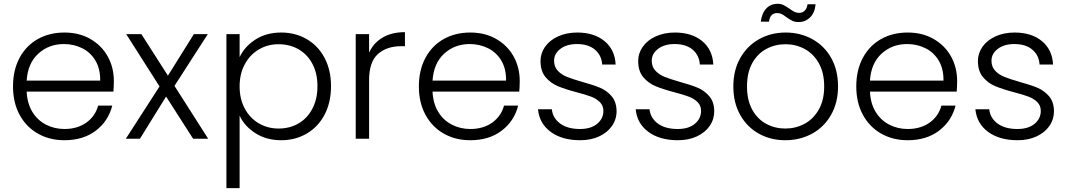

<svg xmlns="http://www.w3.org/2000/svg" viewBox="-20 -724 5572 1002"><path d="M47.9 -272.9Q47.9 -357.9 82 -421.9Q116.2 -485.8 177 -520Q237.8 -554.2 315.9 -554.2Q394 -554.2 452.6 -520Q511.2 -485.8 542.7 -428.5Q574.2 -371.1 574.2 -300.8Q573.7 -265.1 571.8 -246.1H119.1Q122.1 -184.1 148.9 -140.1Q175.8 -96.2 220 -73.5Q264.2 -50.8 315.9 -50.8Q383.8 -50.8 430.4 -84Q477.1 -117.2 492.2 -172.9H565.9Q545.9 -92.8 480.5 -42.5Q415 7.8 315.9 7.8Q238.8 7.8 178 -26.6Q117.2 -61 82.5 -124.5Q47.9 -188 47.9 -272.9ZM119.1 -303.2H502.9Q502.9 -305.7 502.9 -307.6Q502.9 -365.2 478.5 -407.2Q453.1 -450.2 409.2 -472.2Q365.2 -494.1 313 -494.1Q234.9 -494.1 179.9 -444.1Q125 -394 119.1 -303.2Z M636.7 0 812.5 -272.9 638.7 -545.9H717.8L856.4 -329.1L991.7 -545.9H1064.5L890.6 -275.9L1066.4 0H987.8L846.7 -220.2L710.4 0Z M1161.6 257.8V-545.9H1230.5V-425.8Q1256.3 -481 1313 -517.6Q1369.6 -554.2 1447.8 -554.2Q1522 -554.2 1581.3 -519.5Q1640.6 -484.9 1674.1 -421.4Q1707.5 -357.9 1707.5 -273.9Q1707.5 -189.9 1674.1 -126Q1640.6 -62 1581.1 -27.1Q1521.5 7.8 1447.8 7.8Q1370.6 7.8 1313.5 -28.6Q1256.3 -64.9 1230.5 -120.1V257.8ZM1230.5 -272.9Q1230.5 -207 1257.6 -157Q1284.7 -106.9 1331.1 -80.1Q1377.4 -53.2 1433.6 -53.2Q1491.7 -53.2 1537.6 -79.6Q1583.5 -106 1610.1 -156.5Q1636.7 -207 1636.7 -273.9Q1636.7 -341.8 1610.1 -391.4Q1583.5 -440.9 1537.6 -467Q1491.7 -493.2 1433.6 -493.2Q1377.4 -493.2 1331.1 -466.1Q1284.7 -439 1257.6 -388.9Q1230.5 -338.9 1230.5 -272.9Z M1836.4 0V-545.9H1906.2V-449.2Q1929.2 -500 1976.8 -528.1Q2024.4 -556.2 2093.3 -556.2V-482.9H2074.2Q1998 -482.9 1952.1 -441.9Q1906.2 -400.9 1906.2 -305.2V0Z M2166 -272.9Q2166 -357.9 2200.2 -421.9Q2234.4 -485.8 2295.2 -520Q2356 -554.2 2434.1 -554.2Q2512.2 -554.2 2570.8 -520Q2629.4 -485.8 2660.9 -428.5Q2692.4 -371.1 2692.4 -300.8Q2691.9 -265.1 2689.9 -246.1H2237.3Q2240.2 -184.1 2267.1 -140.1Q2293.9 -96.2 2338.1 -73.5Q2382.3 -50.8 2434.1 -50.8Q2502 -50.8 2548.6 -84Q2595.2 -117.2 2610.4 -172.9H2684.1Q2664.1 -92.8 2598.6 -42.5Q2533.2 7.8 2434.1 7.8Q2356.9 7.8 2296.1 -26.6Q2235.4 -61 2200.7 -124.5Q2166 -188 2166 -272.9ZM2237.3 -303.2H2621.1Q2621.1 -305.7 2621.1 -307.6Q2621.1 -365.2 2596.7 -407.2Q2571.3 -450.2 2527.3 -472.2Q2483.4 -494.1 2431.2 -494.1Q2353 -494.1 2298.1 -444.1Q2243.2 -394 2237.3 -303.2Z M2787.6 -153.8H2859.9Q2864.7 -107.9 2903.3 -79.3Q2941.9 -50.8 3006.8 -50.8Q3064 -50.8 3096.4 -77.9Q3128.9 -105 3128.9 -145Q3128.9 -172.9 3110.8 -190.9Q3092.8 -209 3065.2 -219.5Q3037.6 -230 2990.7 -242.2Q2929.7 -258.3 2891.6 -274.2Q2853.5 -290 2827.1 -321.5Q2800.8 -353 2800.8 -405.8Q2800.8 -445.8 2824.7 -480Q2848.6 -514.2 2892.6 -534.2Q2936.5 -554.2 2992.7 -554.2Q3080.6 -554.2 3134.8 -509.5Q3189 -464.8 3192.9 -387.2H3122.6Q3119.6 -435.1 3085.2 -464.6Q3050.8 -494.1 2990.7 -494.1Q2937.5 -494.1 2904.5 -469Q2871.6 -443.8 2871.6 -407.2Q2871.6 -375 2891.1 -354.5Q2910.6 -334 2939.7 -322.5Q2968.8 -311 3017.6 -296.9Q3076.7 -280.8 3111.8 -265.9Q3147 -251 3171.9 -221.9Q3196.8 -192.9 3197.8 -145Q3197.8 -101.1 3173.8 -66.7Q3149.9 -32.2 3106.9 -12.2Q3064 7.8 3007.8 7.8Q2913.6 7.8 2854.2 -35.6Q2794.9 -79.1 2787.6 -153.8Z M3297.4 -153.8H3369.6Q3374.5 -107.9 3413.1 -79.3Q3451.7 -50.8 3516.6 -50.8Q3573.7 -50.8 3606.2 -77.9Q3638.7 -105 3638.7 -145Q3638.7 -172.9 3620.6 -190.9Q3602.5 -209 3575 -219.5Q3547.4 -230 3500.5 -242.2Q3439.5 -258.3 3401.4 -274.2Q3363.3 -290 3336.9 -321.5Q3310.5 -353 3310.5 -405.8Q3310.5 -445.8 3334.5 -480Q3358.4 -514.2 3402.3 -534.2Q3446.3 -554.2 3502.4 -554.2Q3590.3 -554.2 3644.5 -509.5Q3698.7 -464.8 3702.6 -387.2H3632.3Q3629.4 -435.1 3595 -464.6Q3560.5 -494.1 3500.5 -494.1Q3447.3 -494.1 3414.3 -469Q3381.3 -443.8 3381.3 -407.2Q3381.3 -375 3400.9 -354.5Q3420.4 -334 3449.5 -322.5Q3478.5 -311 3527.3 -296.9Q3586.4 -280.8 3621.6 -265.9Q3656.7 -251 3681.6 -221.9Q3706.5 -192.9 3707.5 -145Q3707.5 -101.1 3683.6 -66.7Q3659.7 -32.2 3616.7 -12.2Q3573.7 7.8 3517.6 7.8Q3423.3 7.8 3364 -35.6Q3304.7 -79.1 3297.4 -153.8Z M3807.1 -272.9Q3807.1 -357.9 3843.3 -421.4Q3879.4 -484.9 3941.4 -519.5Q4003.4 -554.2 4080.1 -554.2Q4157.2 -554.2 4219.7 -519.5Q4282.2 -484.9 4317.9 -421.4Q4353.5 -357.9 4353.5 -272.9Q4353.5 -189 4317.4 -125Q4281.2 -61 4218.3 -26.6Q4155.3 7.8 4078.1 7.8Q4001.5 7.8 3939.9 -26.6Q3878.4 -61 3842.8 -124.5Q3807.1 -188 3807.1 -272.9ZM3878.4 -272.9Q3878.4 -201.2 3905.8 -151.6Q3933.1 -102.1 3978.8 -77.6Q4024.4 -53.2 4078.1 -53.2Q4132.3 -53.2 4178.2 -77.6Q4224.1 -102.1 4252.7 -151.6Q4281.2 -201.2 4281.2 -272.9Q4281.2 -344.7 4253.2 -394.3Q4225.1 -443.8 4179.2 -468.5Q4133.3 -493.2 4079.1 -493.2Q4024.9 -493.2 3979 -468.5Q3933.1 -443.8 3905.8 -394.5Q3878.4 -345.2 3878.4 -272.9ZM3950.2 -610.8Q3956.1 -655.8 3979.2 -679.9Q4002.4 -704.1 4038.1 -704.1Q4056.2 -704.1 4069.1 -697.5Q4082 -690.9 4100.1 -678.7Q4115.2 -667.5 4126.2 -662.1Q4137.2 -656.7 4150.4 -656.7Q4167.5 -656.7 4179.4 -668.2Q4191.4 -679.7 4194.3 -701.7H4236.3Q4232.4 -657.7 4207.8 -633.3Q4183.1 -608.9 4147.5 -608.9Q4128.4 -608.9 4114.7 -615.5Q4101.1 -622.1 4083.5 -634.8Q4069.3 -646 4058.8 -650.9Q4048.3 -655.8 4035.2 -655.8Q3999 -655.8 3993.2 -610.8Z M4448.7 -272.9Q4448.7 -357.9 4482.9 -421.9Q4517.1 -485.8 4577.9 -520Q4638.7 -554.2 4716.8 -554.2Q4794.9 -554.2 4853.5 -520Q4912.1 -485.8 4943.6 -428.5Q4975.1 -371.1 4975.1 -300.8Q4974.6 -265.1 4972.7 -246.1H4520Q4522.9 -184.1 4549.8 -140.1Q4576.7 -96.2 4620.8 -73.5Q4665 -50.8 4716.8 -50.8Q4784.7 -50.8 4831.3 -84Q4877.9 -117.2 4893.1 -172.9H4966.8Q4946.8 -92.8 4881.3 -42.5Q4815.9 7.8 4716.8 7.8Q4639.6 7.8 4578.9 -26.6Q4518.1 -61 4483.4 -124.5Q4448.7 -188 4448.7 -272.9ZM4520 -303.2H4903.8Q4903.8 -305.7 4903.8 -307.6Q4903.8 -365.2 4879.4 -407.2Q4854 -450.2 4810.1 -472.2Q4766.1 -494.1 4713.9 -494.1Q4635.7 -494.1 4580.8 -444.1Q4525.9 -394 4520 -303.2Z M5070.3 -153.8H5142.6Q5147.5 -107.9 5186 -79.3Q5224.6 -50.8 5289.6 -50.8Q5346.7 -50.8 5379.2 -77.9Q5411.6 -105 5411.6 -145Q5411.6 -172.9 5393.6 -190.9Q5375.5 -209 5347.9 -219.5Q5320.3 -230 5273.4 -242.2Q5212.4 -258.3 5174.3 -274.2Q5136.2 -290 5109.9 -321.5Q5083.5 -353 5083.5 -405.8Q5083.5 -445.8 5107.4 -480Q5131.3 -514.2 5175.3 -534.2Q5219.2 -554.2 5275.4 -554.2Q5363.3 -554.2 5417.5 -509.5Q5471.7 -464.8 5475.6 -387.2H5405.3Q5402.3 -435.1 5367.9 -464.6Q5333.5 -494.1 5273.4 -494.1Q5220.2 -494.1 5187.3 -469Q5154.3 -443.8 5154.3 -407.2Q5154.3 -375 5173.8 -354.5Q5193.4 -334 5222.4 -322.5Q5251.5 -311 5300.3 -296.9Q5359.4 -280.8 5394.5 -265.9Q5429.7 -251 5454.6 -221.9Q5479.5 -192.9 5480.5 -145Q5480.5 -101.1 5456.5 -66.7Q5432.6 -32.2 5389.6 -12.2Q5346.7 7.8 5290.5 7.8Q5196.3 7.8 5137 -35.6Q5077.6 -79.1 5070.3 -153.8Z"/></svg>

Font: Poppins Light
Style: Regular
Weight: 300
Designer: Ninad Kale (Devanagari), Jonny Pinhorn (Latin)
Foundry: Indian Type Foundry
Version: 4.004